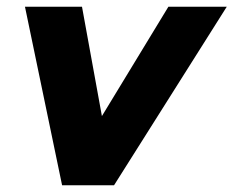

<svg xmlns="http://www.w3.org/2000/svg" viewBox="-20 -549 692 569"><path d="M164 0 54 -529H223L282 -205L479 -529H652L318 0Z"/></svg>

Font: Red Hat Display Black
Style: Italic
Weight: 900
Italic angle: -12°
Designer: Pentagram, MCKL
Foundry: Pentagram, MCKL
Version: Version 1.023; ttfautohint (v1.8.3)